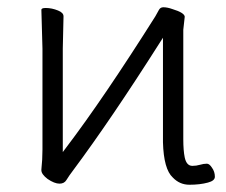

<svg xmlns="http://www.w3.org/2000/svg" viewBox="-20 -498 623 529"><path d="M429 -106V-377V-394L420 -380Q286 -169 181 -28Q171 -15 163 -2Q157 8 144 8Q130 8 111 -5Q94 -18 94 -29V-31Q97 -58 97 -86V-364L94 -471Q94 -476 106 -476Q123 -476 140 -469Q155 -463 155 -453L153 -364V-94V-79L162 -91Q266 -228 408 -453Q413 -462 418 -471Q422 -478 430 -478Q441 -478 455 -473Q488 -463 489 -452L485 -416V-415V-115Q485 -83 489 -64Q494 -41 510 -41Q521 -41 531 -44Q541 -47 550 -47Q557 -47 564 -36Q572 -25 572 -11Q572 0 553 5Q531 11 502 11Q475 11 456 -9Q431 -32 429 -106Z"/></svg>

Font: ToneOZ-Pinyin-WenKai-Light
Style: Light
Weight: 300
Designer: Fontworks Inc.
Foundry: ToneOZ
Version: Version 0.240331